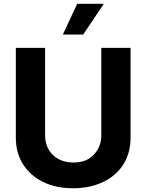

<svg xmlns="http://www.w3.org/2000/svg" viewBox="-20 -979 769 1009"><path d="M217 -727.3V-268.1Q217 -235.4 228 -209Q239 -182.5 258.7 -163.9Q278.4 -145.2 305.6 -135.1Q332.7 -125 364.7 -125Q399.1 -125 425.4 -134.6Q451.7 -144.2 472.3 -165.5Q512.4 -206.7 512.4 -268.1V-727.3H666.2V-255Q666.2 -212 655.4 -175.6Q644.5 -139.2 624.8 -109.7Q605.1 -80.3 577.6 -57.7Q550.1 -35.2 516.5 -20.1Q483 -5 444.4 2.7Q405.9 10.3 364.7 10.3Q272.7 10.3 206.3 -23.1Q172.2 -39.8 145.8 -63.2Q119.3 -86.6 100.9 -115.9Q82.4 -145.2 72.8 -180.2Q63.2 -215.2 63.2 -255V-727.3ZM310.4 -797.6 385.7 -959.2H525.6L417.3 -797.6Z"/></svg>

Font: Inter P
Style: Bold
Weight: 700
Designer: Rasmus Andersson
Foundry: rsms
Version: Version 3.018;git-588b23468